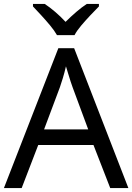

<svg xmlns="http://www.w3.org/2000/svg" viewBox="-20 -964 679 984"><path d="M545 0 459 -221H176L91 0H0L279 -717H360L638 0ZM352 -517Q349 -525 342 -546Q335 -567 328.5 -589.5Q322 -612 318 -624Q311 -593 302 -563.5Q293 -534 287 -517L206 -301H432ZM272 -784Q259 -807 237 -833.5Q215 -860 191 -886Q167 -912 149 -931V-944H209Q235 -927 263 -903Q291 -879 316 -852Q343 -879 371 -903Q399 -927 425 -944H487V-931Q468 -912 443.5 -886Q419 -860 396.5 -833.5Q374 -807 362 -784Z"/></svg>

Font: Noto Sans Living
Style: Regular
Weight: 400
Designer: Monotype Design Team
Foundry: Monotype Imaging Inc.
Version: Version 2.013; ttfautohint (v1.8.4.7-5d5b)